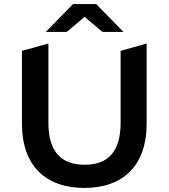

<svg xmlns="http://www.w3.org/2000/svg" viewBox="-20 -914 829 944"><path d="M308 -757 396 -831 484 -757H587L453 -894H339L205 -757ZM395 10C586 10 701 -101 701 -305V-700L573 -664V-310C573 -166 509 -104 396 -104C283 -104 218 -166 218 -310V-700L88 -664V-305C88 -101 203 10 395 10Z"/></svg>

Font: Talent
Style: Bold
Weight: 600
Designer: Mike Powis
Version: Version 1.001;hotconv 1.0.109;makeotfexe 2.5.65596